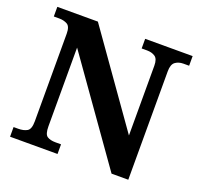

<svg xmlns="http://www.w3.org/2000/svg" viewBox="-124 -853 1036 992"><g transform="rotate(20 394.0 -357.0)"><path d="M28 0V-53H53Q83 -53 102 -64Q121 -75 121 -118V-600Q121 -640 102 -650.5Q83 -661 58 -661H28V-714H251L603 -216V-600Q603 -637 585 -649Q567 -661 541 -661H511V-714H772V-661H741Q714 -661 696 -647.5Q678 -634 678 -596V0H586L196 -551V-118Q196 -75 212.5 -64Q229 -53 259 -53H289V0Z"/></g></svg>

Font: Noto Serif Sinhala
Style: Bold
Weight: 700
Designer: Jelle Bosma - Monotype Design Team
Foundry: Monotype Imaging Inc.
Version: Version 2.007; ttfautohint (v1.8.4.7-5d5b)